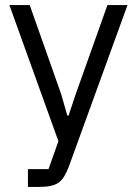

<svg xmlns="http://www.w3.org/2000/svg" viewBox="-20 -536 539 756"><path d="M278 -165 250 -81H245L221 -165L97 -516H17L210 20L171 130H90V200H131C208 200 227 181 251 120L482 -516H403Z"/></svg>

Font: IBMKR
Style: Regular
Weight: 400
Designer: Mike Abbink; Paul van der Laan; Pieter van Rosmalen; Wujin Sim; Chorong Kim; Dohee Lee;
Foundry: Sandoll Inc.
Version: Version 1.002